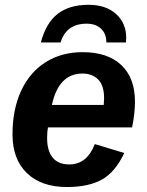

<svg xmlns="http://www.w3.org/2000/svg" viewBox="-20 -750 596 780"><path d="M174.8 -232.4Q171.4 -215.3 171.4 -189Q171.4 -137.2 194.1 -109.6Q216.8 -82 261.2 -82Q333 -82 365.2 -164.6L484.9 -128.4Q448.2 -50.8 394 -20.5Q339.8 9.8 252 9.8Q147.9 9.8 89.4 -46.6Q30.8 -103 30.8 -204.1Q30.8 -305.2 65.9 -381.3Q101.1 -457 165.8 -497.6Q230.5 -538.1 315.4 -538.1Q417.5 -538.1 472.9 -485.6Q528.3 -433.1 528.3 -337.4Q528.3 -289.1 516.6 -232.4ZM190.9 -323.7H401.4L402.8 -351.1Q402.8 -403.3 378.7 -427.2Q354.5 -451.2 315.4 -451.2Q218.3 -451.2 190.9 -323.7ZM339.8 -730.5Q409.7 -730.5 451.2 -693.4Q492.7 -656.2 492.7 -596.2L491.7 -577.6H412.1Q412.1 -613.3 390.4 -633.5Q368.7 -653.8 332 -653.8Q249.5 -653.8 226.1 -577.6H146Q166.5 -656.2 213.9 -693.4Q261.2 -730.5 339.8 -730.5Z"/></svg>

Font: Arimo
Style: Bold Italic
Weight: 700
Italic angle: -12°
Designer: Steve Matteson
Foundry: Monotype Imaging Inc.
Version: Version 1.33